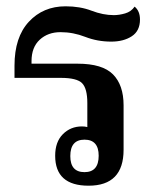

<svg xmlns="http://www.w3.org/2000/svg" viewBox="-20 -579 503 609"><path d="M372 -104V-245Q372 -309 338.5 -343Q305 -377 226 -377H80V-385Q80 -429 106 -453Q132 -477 172 -477Q212 -477 250.5 -462Q289 -447 333 -447Q372 -447 398 -464Q424 -481 424 -517Q424 -544 407 -558Q396 -542 377 -536.5Q358 -531 341 -531Q307 -531 270.5 -545Q234 -559 188 -559Q117 -559 71.5 -510Q26 -461 26 -371V-332H173Q224 -332 240.5 -315Q257 -298 257 -252V-176Q249 -178 240 -178Q204 -178 179.5 -153.5Q155 -129 155 -85Q155 10 261 10Q372 10 372 -104ZM248 -33Q203 -33 203 -84Q203 -136 248 -136Q293 -136 293 -85Q293 -33 248 -33Z"/></svg>

Font: Noto Serif Thai SemiCondensed Semi
Style: Regular
Weight: 600
Width: 4
Designer: Monotype Design Team
Foundry: Monotype Imaging Inc.
Version: Version 1.901